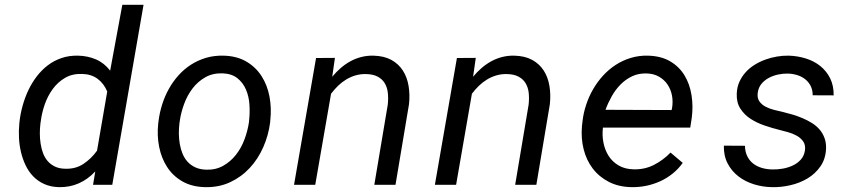

<svg xmlns="http://www.w3.org/2000/svg" viewBox="-20 -770 3561 800"><path d="M61.5 -265.1Q65.4 -297.9 74.7 -331.1Q84 -364.3 98.6 -395Q113.3 -425.8 133.5 -452.1Q153.8 -478.5 179.4 -498Q205.1 -517.6 236.8 -528.3Q268.6 -539.1 306.2 -538.1Q345.7 -537.1 379.9 -522.5Q414.1 -507.8 439 -475.6L489.7 -750H578.1L447.8 0H367.7L377 -55.7Q346.2 -22.9 308.3 -6.1Q270.5 10.7 225.1 9.8Q190.9 8.8 164.3 -3.2Q137.7 -15.1 118.4 -35.2Q99.1 -55.2 86.7 -81.3Q74.2 -107.4 67.4 -136.5Q60.5 -165.5 59.1 -195.8Q57.6 -226.1 60.5 -254.9ZM148.4 -254.9Q146 -235.4 146 -213.9Q146 -192.4 149.2 -171.6Q152.3 -150.9 159.2 -132.3Q166 -113.8 178.2 -99.4Q190.4 -85 208.5 -76.2Q226.6 -67.4 251.5 -66.9Q294.9 -65.4 327.4 -86.9Q359.9 -108.4 384.3 -142.1L426.8 -388.7Q412.6 -422.4 386.5 -441.7Q360.4 -460.9 322.8 -461.9Q281.7 -463.4 251.5 -445.8Q221.2 -428.2 200.2 -399.7Q179.2 -371.1 166.7 -335.7Q154.3 -300.3 149.9 -265.1Z M640.6 -265.6Q645 -301.3 656 -335.7Q667 -370.1 684.1 -400.6Q701.2 -431.2 724.4 -456.8Q747.6 -482.4 776.1 -500.7Q804.7 -519 838.6 -529.1Q872.6 -539.1 911.6 -538.1Q967.3 -536.6 1006.6 -513.4Q1045.9 -490.2 1069.8 -452.9Q1093.8 -415.5 1102.8 -367.9Q1111.8 -320.3 1106.4 -270.5L1105.5 -259.3Q1098.6 -206.1 1076.9 -156.7Q1055.2 -107.4 1020.5 -70.1Q985.8 -32.7 938.7 -10.7Q891.6 11.2 834 9.8Q778.8 8.3 739.5 -14.4Q700.2 -37.1 676.3 -74.2Q652.3 -111.3 643.1 -158.2Q633.8 -205.1 639.2 -254.9ZM727.5 -254.9Q725.1 -234.4 725.3 -212.4Q725.6 -190.4 729.2 -169.4Q732.9 -148.4 740.7 -129.4Q748.5 -110.4 761.7 -95.9Q774.9 -81.5 793.7 -72.8Q812.5 -64 837.9 -63Q878.4 -61.5 909.7 -79.1Q940.9 -96.7 963.1 -125Q985.4 -153.3 998.5 -188.7Q1011.7 -224.1 1017.1 -259.3L1018.1 -270Q1021.5 -300.8 1019.3 -334.5Q1017.1 -368.2 1004.9 -396.7Q992.7 -425.3 969.2 -444.1Q945.8 -462.9 907.7 -464.4Q866.7 -465.8 835.4 -448Q804.2 -430.2 782.2 -401.4Q760.3 -372.6 747.1 -336.7Q733.9 -300.8 729 -265.6Z M1375.5 -528.8 1364.3 -450.2Q1380.4 -469.7 1399.4 -486.3Q1418.5 -502.9 1439.9 -514.6Q1461.4 -526.4 1485.4 -532.5Q1509.3 -538.6 1535.6 -538.1Q1580.1 -537.1 1610.4 -520.5Q1640.6 -503.9 1658.4 -476.3Q1676.3 -448.7 1682.4 -412.1Q1688.5 -375.5 1684.1 -335.4L1627.9 0H1539.6L1595.7 -334Q1598.6 -360.8 1595.9 -383.8Q1593.3 -406.7 1582.8 -423.8Q1572.3 -440.9 1553.2 -450.9Q1534.2 -460.9 1504.9 -461.4Q1481.9 -461.9 1461.2 -455.8Q1440.4 -449.7 1422.4 -438.7Q1404.3 -427.7 1388.4 -412.4Q1372.6 -397 1359.4 -379.4L1293.5 0H1205.1L1296.9 -528.3Z M1962.4 -528.8 1951.2 -450.2Q1967.3 -469.7 1986.3 -486.3Q2005.4 -502.9 2026.9 -514.6Q2048.3 -526.4 2072.3 -532.5Q2096.2 -538.6 2122.6 -538.1Q2167 -537.1 2197.3 -520.5Q2227.5 -503.9 2245.4 -476.3Q2263.2 -448.7 2269.3 -412.1Q2275.4 -375.5 2271 -335.4L2214.8 0H2126.5L2182.6 -334Q2185.5 -360.8 2182.9 -383.8Q2180.2 -406.7 2169.7 -423.8Q2159.2 -440.9 2140.1 -450.9Q2121.1 -460.9 2091.8 -461.4Q2068.8 -461.9 2048.1 -455.8Q2027.3 -449.7 2009.3 -438.7Q1991.2 -427.7 1975.3 -412.4Q1959.5 -397 1946.3 -379.4L1880.4 0H1792L1883.8 -528.3Z M2611.3 9.8Q2557.6 8.8 2516.8 -12.2Q2476.1 -33.2 2449.7 -67.9Q2423.3 -102.5 2411.9 -147.9Q2400.4 -193.4 2404.8 -244.1L2407.2 -265.1Q2411.1 -299.8 2422.4 -333.7Q2433.6 -367.7 2451.4 -398.4Q2469.2 -429.2 2492.9 -455.1Q2516.6 -481 2545.7 -499.8Q2574.7 -518.6 2608.6 -528.8Q2642.6 -539.1 2680.2 -538.1Q2734.9 -536.6 2772.5 -514.4Q2810.1 -492.2 2832 -456.1Q2854 -419.9 2861.3 -373.8Q2868.7 -327.6 2862.3 -278.8L2856 -238.3H2492.2Q2488.3 -206.1 2494.4 -175.3Q2500.5 -144.5 2516.1 -120.1Q2531.7 -95.7 2557.6 -80.6Q2583.5 -65.4 2619.1 -64.5Q2665 -63 2703.9 -82.5Q2742.7 -102.1 2773.9 -134.3L2824.7 -91.3Q2806.6 -65.9 2782.5 -46.6Q2758.3 -27.3 2730.5 -14.6Q2702.6 -2 2672.4 4.2Q2642.1 10.3 2611.3 9.8ZM2675.8 -463.9Q2641.6 -465.3 2614.3 -452.4Q2586.9 -439.5 2565.7 -418Q2544.4 -396.5 2528.8 -368.7Q2513.2 -340.8 2502.9 -312.5L2778.3 -311.5L2780.3 -320.3Q2784.7 -347.2 2779.8 -372.6Q2774.9 -397.9 2761.2 -418Q2747.6 -438 2726.1 -450.4Q2704.6 -462.9 2675.8 -463.9Z M3334 -143.6Q3336.9 -166 3326.7 -180.7Q3316.4 -195.3 3299.6 -204.6Q3282.7 -213.9 3262.7 -219.5Q3242.7 -225.1 3226.6 -229Q3197.3 -236.3 3165.5 -247.1Q3133.8 -257.8 3107.4 -274.9Q3081.1 -292 3064.7 -317.6Q3048.3 -343.3 3049.8 -379.9Q3050.8 -406.7 3060.8 -429Q3070.8 -451.2 3086.9 -469Q3103 -486.8 3124.3 -500Q3145.5 -513.2 3169.2 -521.7Q3192.9 -530.3 3217.5 -534.4Q3242.2 -538.6 3266.1 -538.1Q3303.2 -537.1 3337.6 -526.4Q3372.1 -515.6 3397.9 -494.9Q3423.8 -474.1 3439 -443.6Q3454.1 -413.1 3453.6 -372.6L3366.2 -373Q3366.2 -395 3357.9 -411.6Q3349.6 -428.2 3335.2 -439.7Q3320.8 -451.2 3302 -457Q3283.2 -462.9 3262.7 -463.4Q3243.2 -463.9 3222.4 -459.5Q3201.7 -455.1 3183.6 -445.6Q3165.5 -436 3152.8 -420.7Q3140.1 -405.3 3137.2 -383.3Q3134.3 -361.3 3144.3 -347.4Q3154.3 -333.5 3170.4 -325.2Q3186.5 -316.9 3205.8 -312Q3225.1 -307.1 3241.2 -303.7Q3261.2 -298.8 3282.7 -292.5Q3304.2 -286.1 3324.7 -277.3Q3345.2 -268.6 3363.5 -257.1Q3381.8 -245.6 3395 -230.2Q3408.2 -214.8 3415.5 -194.8Q3422.9 -174.8 3421.9 -149.9Q3419.9 -107.4 3398.4 -76.7Q3377 -45.9 3344.7 -26.6Q3312.5 -7.3 3273.4 1.7Q3234.4 10.7 3197.3 9.8Q3158.2 9.3 3121.8 -2Q3085.4 -13.2 3057.1 -34.9Q3028.8 -56.6 3012 -88.6Q2995.1 -120.6 2996.1 -163.1L3084 -162.6Q3084.5 -137.2 3093.8 -118.7Q3103 -100.1 3118.7 -88.1Q3134.3 -76.2 3155.3 -70.1Q3176.3 -64 3200.2 -64Q3219.7 -63.5 3241.7 -67.4Q3263.7 -71.3 3283.2 -80.3Q3302.7 -89.4 3316.7 -105Q3330.6 -120.6 3334 -143.6Z"/></svg>

Font: Roboto Mono
Style: Italic
Weight: 400
Designer: Google
Version: Version 2.000985; 2015; ttfautohint (v1.3)